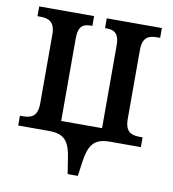

<svg xmlns="http://www.w3.org/2000/svg" viewBox="-80 -607 768 851"><g transform="rotate(10 304.0 -181.0)"><path d="M281 174H327L336 109C347 34 368 0 441 0H580V-44H568C531 -44 501 -53 501 -113V-423C501 -483 531 -492 568 -492H580V-536H332V-492H337C370 -492 396 -484 396 -424V-53H212V-424C212 -484 237 -492 270 -492H275V-536H28V-492H40C76 -492 107 -483 107 -423V-113C107 -53 76 -44 40 -44H28V0H167C240 0 260 34 271 109Z"/></g></svg>

Font: Noto Serif SemiCondensed Medium
Style: Regular
Weight: 500
Width: 4
Designer: Monotype Design Team
Foundry: Monotype Imaging Inc.
Version: Version 2.014